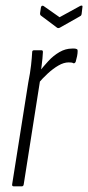

<svg xmlns="http://www.w3.org/2000/svg" viewBox="-20 -660 312 680"><path d="M29 0Q22 0 23 -7L80 -367Q87 -402 90 -429Q93 -456 94 -476Q94 -482 101 -482H127Q132 -482 132 -476Q131 -454 127.5 -428Q124 -402 122 -386L123 -382L64 -7Q63 0 57 0ZM114 -363 119 -406Q134 -425 151.5 -444Q169 -463 190.5 -475.5Q212 -488 235 -488Q239 -488 243.5 -488Q248 -488 252 -486Q255 -485 255 -480Q255 -471 253 -461Q251 -451 248 -441Q245 -435 240 -436Q237 -438 233 -438.5Q229 -439 223 -439Q206 -439 187 -428Q168 -417 149.5 -400Q131 -383 114 -363ZM264 -639Q268 -641 270.5 -640Q273 -639 272 -635L269 -610Q268 -606 266.5 -604.5Q265 -603 261 -601L192 -562Q186 -559 182 -562L126 -604Q121 -607 122 -614L125 -634Q127 -642 134 -639L191 -599Z"/></svg>

Font: Sofia Sans Extra Condensed Light
Style: Italic
Weight: 300
Italic angle: -9°
Version: Version 4.100